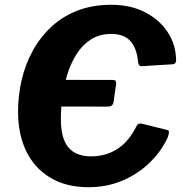

<svg xmlns="http://www.w3.org/2000/svg" viewBox="-20 -772 765 802"><path d="M151.3 -422.4Q154.1 -438.4 168.6 -438.4L452.3 -438.1Q467.3 -438.1 464.9 -419.7L454.4 -346.6Q452 -326.8 430.5 -326.8L164.2 -327.1Q137.8 -327.1 140.9 -349.3ZM444.7 -752Q524.5 -752 584.6 -721.5Q644.6 -691 679.2 -639.6Q713.8 -588.2 715.6 -523.4Q716.3 -504.2 700.8 -503.5L570.6 -495.5Q557.4 -494.8 555.7 -519.8Q551.6 -568.4 525.5 -599.3Q499.3 -630.2 444.3 -630.2Q395.1 -630.2 359.4 -607Q323.7 -583.9 299.5 -545.5Q275.2 -507 260.9 -460.3Q246.6 -413.5 240.4 -365.6Q234.2 -317.6 234.2 -275.7Q234.2 -193.3 265.8 -156.1Q297.4 -118.9 360.8 -118.9Q421.3 -118.9 469.3 -149.1Q517.3 -179.3 550.9 -246.4Q557.2 -259.7 575.6 -254.6L680.4 -228.6Q690.7 -225.9 680.6 -198.2Q672.4 -178.8 654.7 -151.8Q637 -124.9 609.3 -96.6Q581.5 -68.4 543.3 -44.3Q505 -20.3 456.8 -5.1Q408.5 10 349.7 10Q256.7 10 190.5 -29.6Q124.3 -69.1 89.8 -139.9Q55.4 -210.7 55.4 -305.2Q55.4 -373.5 70.7 -438.9Q86.1 -504.2 117.2 -560.7Q148.3 -617.2 195 -660.5Q241.6 -703.8 304.1 -727.9Q366.7 -752 444.7 -752Z"/></svg>

Font: Libre Franklin Thin
Style: Italic
Weight: 100
Italic angle: -8°
Designer: Pablo Impallari, Rodrigo Fuenzalida, Nhung Nguyen
Foundry: Impallari Type
Version: Version 3.000